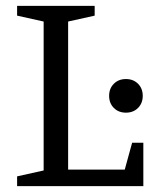

<svg xmlns="http://www.w3.org/2000/svg" viewBox="-20 -631 518 651"><path d="M38 0V-33L128 -53V-558L38 -578V-611H301V-578L211 -558V-56H403L428 -147H466V0ZM407 -249Q382 -249 366 -265Q350 -281 350 -306Q350 -331 366 -347Q382 -363 407 -363Q432 -363 448 -347Q464 -331 464 -306Q464 -281 448 -265Q432 -249 407 -249Z"/></svg>

Font: Manuale
Style: Regular
Weight: 400
Designer: Eduardo Tunni / Pablo Cosgaya
Foundry: Eduardo Tunni / Pablo Cosgaya
Version: Version 1.002